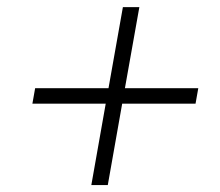

<svg xmlns="http://www.w3.org/2000/svg" viewBox="-20 -620 626 547"><path d="M240.2 -92.8H287.1L328.1 -324.7H537.1L544.9 -368.7H335.9L377 -599.6H330.1L289.1 -368.7H80.1L72.3 -324.7H281.2Z"/></svg>

Font: Cascadia Code PL ExtraLight
Style: Italic
Weight: 200
Italic angle: -10°
Monospace: yes
Designer: Aaron Bell
Foundry: Saja Typeworks
Version: Version 2404.023